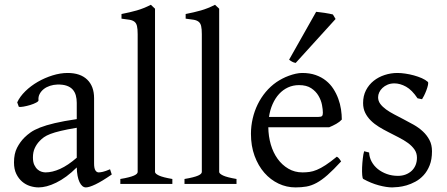

<svg xmlns="http://www.w3.org/2000/svg" viewBox="-20 -777 1889 811"><path d="M171.9 -48.8Q201.2 -48.8 234.1 -63.7Q267.1 -78.6 304.2 -110.8V-237.3Q263.2 -230.5 236.6 -224.1Q210 -217.8 192.9 -211.2Q175.8 -204.6 165.5 -197.3Q155.3 -189.9 147.5 -181.6Q134.8 -168.5 127 -151.6Q119.1 -134.8 119.1 -111.8Q119.1 -92.3 125 -80.1Q130.9 -67.9 139.2 -60.8Q147.5 -53.7 156.5 -51.3Q165.5 -48.8 171.9 -48.8ZM452.1 -40Q410.6 -11.2 383.5 1.7Q356.4 14.6 342.8 14.6Q326.7 14.6 315.9 -7.8Q305.2 -30.3 304.2 -69.8Q282.2 -47.9 260.3 -31.7Q238.3 -15.6 217.3 -5.4Q196.3 4.9 177.5 9.8Q158.7 14.6 143.1 14.6Q125.5 14.6 106.9 8.8Q88.4 2.9 73.5 -9.8Q58.6 -22.5 48.8 -42.5Q39.1 -62.5 39.1 -90.8Q39.1 -127.9 52 -152.8Q64.9 -177.7 83 -195.8Q94.7 -207.5 109.6 -218Q124.5 -228.5 149.2 -238.3Q173.8 -248 210.9 -256.8Q248 -265.6 304.2 -273.9V-342.8Q304.2 -359.4 300.3 -373.8Q296.4 -388.2 287.1 -398.7Q277.8 -409.2 262 -414.8Q246.1 -420.4 222.2 -419.9Q206.5 -419.4 191.4 -414.6Q176.3 -409.7 165 -400.9Q153.8 -392.1 147.5 -380.1Q141.1 -368.2 142.6 -353.5Q143.1 -349.1 132.6 -343.5Q122.1 -337.9 107.7 -333.5Q93.3 -329.1 79.3 -326.7Q65.4 -324.2 59.6 -325.7L52.7 -344.7Q64 -369.1 86.9 -391.6Q109.9 -414.1 139.4 -431.2Q168.9 -448.2 201.9 -458.5Q234.9 -468.8 265.6 -468.8Q319.3 -468.8 348.4 -440.7Q377.4 -412.6 377.4 -362.3V-86.9Q377.4 -66.4 382.8 -57.6Q388.2 -48.8 397 -48.8Q403.8 -48.8 414.6 -51.3Q425.3 -53.7 444.8 -62Z M488.3 0V-21Q509.3 -24.4 523.4 -28.1Q537.6 -31.7 545.9 -35.4Q554.2 -39.1 557.9 -43Q561.5 -46.9 561.5 -50.8V-632.8Q561.5 -654.8 558.6 -667Q555.7 -679.2 547.9 -685.3Q540 -691.4 526.9 -693.6Q513.7 -695.8 493.2 -698.2V-717.8Q528.3 -724.6 557.6 -732.9Q586.9 -741.2 617.2 -756.8L634.8 -740.2V-50.8Q634.8 -43.5 651.4 -35.6Q668 -27.8 708 -21V0Z M759.3 0V-21Q780.3 -24.4 794.4 -28.1Q808.6 -31.7 816.9 -35.4Q825.2 -39.1 828.9 -43Q832.5 -46.9 832.5 -50.8V-632.8Q832.5 -654.8 829.6 -667Q826.7 -679.2 818.8 -685.3Q811 -691.4 797.9 -693.6Q784.7 -695.8 764.2 -698.2V-717.8Q799.3 -724.6 828.6 -732.9Q857.9 -741.2 888.2 -756.8L905.8 -740.2V-50.8Q905.8 -43.5 922.4 -35.6Q939 -27.8 979 -21V0Z M1243.2 -417.5Q1217.8 -417.5 1196.5 -407.7Q1175.3 -397.9 1158.9 -380.1Q1142.6 -362.3 1131.6 -337.6Q1120.6 -313 1116.2 -283.2H1325.2Q1336.4 -283.2 1340.1 -286.9Q1343.8 -290.5 1343.8 -300.8Q1343.8 -314 1340.1 -333.7Q1336.4 -353.5 1325.4 -372.3Q1314.5 -391.1 1294.7 -404.3Q1274.9 -417.5 1243.2 -417.5ZM1423.8 -272Q1415 -262.2 1400.4 -253.9Q1385.7 -245.6 1370.1 -239.3H1113.3Q1113.8 -201.2 1123.8 -166.7Q1133.8 -132.3 1152.6 -106.2Q1171.4 -80.1 1198 -64.5Q1224.6 -48.8 1257.8 -48.8Q1272.9 -48.8 1287.4 -50.8Q1301.8 -52.7 1318.4 -59.6Q1335 -66.4 1355.2 -79.6Q1375.5 -92.8 1402.8 -115.2Q1409.2 -111.8 1413.8 -105.5Q1418.5 -99.1 1420.9 -95.2Q1388.2 -59.6 1363.5 -37.8Q1338.9 -16.1 1317.1 -4.4Q1295.4 7.3 1274.2 11Q1252.9 14.6 1228 14.6Q1190.4 14.6 1156.5 -1.5Q1122.6 -17.6 1096.7 -47.1Q1070.8 -76.7 1055.4 -118.4Q1040 -160.2 1040 -211.9Q1040 -244.6 1047.4 -276.4Q1054.7 -308.1 1068.6 -336.4Q1082.5 -364.7 1102.5 -388.7Q1122.6 -412.6 1147.9 -430.2Q1158.7 -437.5 1172.1 -444.6Q1185.5 -451.7 1200.2 -457Q1214.8 -462.4 1229.2 -465.6Q1243.7 -468.8 1256.8 -468.8Q1288.6 -468.8 1313.5 -460Q1338.4 -451.2 1356.9 -436.3Q1375.5 -421.4 1388.2 -401.6Q1400.9 -381.8 1408.9 -359.9Q1417 -337.9 1420.4 -315.2Q1423.8 -292.5 1423.8 -272ZM1229 -511.2Q1220.2 -512.7 1213.4 -516.6Q1206.5 -520.5 1201.2 -524.9L1315.4 -727.1Q1321.3 -726.6 1330.8 -725.3Q1340.3 -724.1 1350.8 -722.7Q1361.3 -721.2 1371.1 -719.2Q1380.9 -717.3 1386.2 -715.8L1397.5 -696.8Z M1804.7 -138.2Q1804.7 -103.5 1794.9 -78.9Q1785.2 -54.2 1769.5 -37.1Q1753.9 -20 1734.9 -9.8Q1715.8 0.5 1697.3 5.9Q1678.7 11.2 1662.4 12.9Q1646 14.6 1636.7 14.6Q1613.3 14.6 1580.3 5.9Q1547.4 -2.9 1514.6 -21Q1511.2 -22.5 1510 -36.9Q1508.8 -51.3 1509.5 -70.1Q1510.3 -88.9 1512.5 -107.9Q1514.6 -127 1518.1 -138.2L1539.1 -132.8Q1540 -112.3 1549.8 -94.2Q1559.6 -76.2 1575.9 -63Q1592.3 -49.8 1614 -42Q1635.7 -34.2 1661.1 -34.2Q1678.7 -34.2 1693.4 -39.8Q1708 -45.4 1718.8 -55.4Q1729.5 -65.4 1735.4 -79.6Q1741.2 -93.8 1741.2 -110.8Q1741.2 -130.4 1730.7 -145.5Q1720.2 -160.6 1703.1 -173.1Q1686 -185.5 1664.3 -196.5Q1642.6 -207.5 1620.1 -219.2Q1599.6 -229.5 1580.6 -241.2Q1561.5 -252.9 1546.6 -267.6Q1531.7 -282.2 1522.7 -300.3Q1513.7 -318.4 1513.7 -341.8Q1513.7 -372.1 1525.9 -395.8Q1538.1 -419.4 1558.3 -435.5Q1578.6 -451.7 1604.7 -460.2Q1630.9 -468.8 1658.7 -468.8Q1673.8 -468.8 1692.1 -466.1Q1710.4 -463.4 1728.3 -458.5Q1746.1 -453.6 1761.7 -446.8Q1777.3 -439.9 1787.1 -431.2Q1790 -428.2 1787.8 -418Q1785.6 -407.7 1781 -395.5Q1776.4 -383.3 1771 -372.6Q1765.6 -361.8 1762.7 -357.9L1743.7 -361.8Q1720.2 -397 1695.1 -410.9Q1669.9 -424.8 1646 -424.8Q1629.9 -424.8 1617.2 -419.4Q1604.5 -414.1 1595.5 -405.5Q1586.4 -397 1581.8 -386.7Q1577.1 -376.5 1577.1 -366.2Q1577.1 -350.6 1586.4 -338.1Q1595.7 -325.7 1610.8 -314.7Q1626 -303.7 1645.3 -293.7Q1664.6 -283.7 1685.1 -272.9Q1706.1 -262.2 1727.5 -250Q1749 -237.8 1766.1 -221.9Q1783.2 -206.1 1793.9 -185.8Q1804.7 -165.5 1804.7 -138.2Z"/></svg>

Font: Gentium Unicode
Style: Regular
Weight: 400
Version: Version 1.009